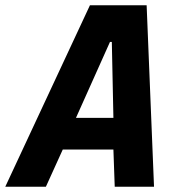

<svg xmlns="http://www.w3.org/2000/svg" viewBox="-62 -708 664 728"><path d="M-42 0 279 -688H494L522 0H373L368 -141H176L112 0ZM226 -261H368L362 -549H355Z"/></svg>

Font: Saira SemiCondensed
Style: Bold Italic
Weight: 700
Width: 4
Italic angle: -12°
Designer: Hector Gatti with collaboration of the Omnibus-Type team
Foundry: Omnibus-Type
Version: Version 1.101